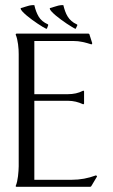

<svg xmlns="http://www.w3.org/2000/svg" viewBox="-20 -717 433 737"><path d="M255.9 -26.9Q303.2 -26.9 348.6 -43.9L351.6 -41.5L352.5 -39.6L330.1 -2L327.1 0H43L40.5 -1V-3.9Q43.5 -10.7 45.7 -20.5Q47.9 -30.3 49.1 -40.5Q50.3 -50.8 51 -60.8Q51.8 -70.8 51.8 -78.6V-509.3Q51.8 -516.6 51.3 -526.6Q50.8 -536.6 49.3 -547.1Q47.9 -557.6 45.7 -567.1Q43.5 -576.7 40.5 -583V-586.4L43 -587.9H319.8L322.8 -586.4L334 -551.3L333 -547.4L330.1 -546.9Q314 -552.2 296.9 -555.9Q279.8 -559.6 262.7 -559.6H111.8V-355.5H241.2Q256.3 -355.5 271 -358.6Q285.6 -361.8 298.8 -368.7H301.3L302.7 -366.2V-319.8L301.3 -316.9H298.8Q285.2 -323.2 270.8 -326.7Q256.3 -330.1 241.2 -330.1H111.8V-26.9ZM111.8 -697.3Q117.2 -672.4 128.4 -653.3Q139.6 -634.3 164.1 -623.5L165 -621.6V-620.1L160.2 -607.4L157.7 -606.4Q152.8 -608.4 144 -613.8Q135.3 -619.1 124.5 -626.2Q113.8 -633.3 102.5 -641.6Q91.3 -649.9 82 -657.7Q72.8 -665.5 66.4 -672.4Q60.1 -679.2 59.1 -683.6L60.1 -686Q72.8 -689.5 85.4 -693.6Q98.1 -697.8 111.8 -697.3ZM223.1 -697.3Q226.1 -685.1 230 -674.1Q233.9 -663.1 239.7 -653.6Q245.6 -644 254.2 -636.5Q262.7 -628.9 274.9 -623.5L276.9 -621.6V-620.1L271 -607.4L269.5 -606.4Q264.6 -608.4 255.9 -613.8Q247.1 -619.1 236.3 -626.2Q225.6 -633.3 214.4 -641.6Q203.1 -649.9 193.8 -657.7Q184.6 -665.5 178.2 -672.4Q171.9 -679.2 170.9 -683.6L171.9 -686Q184.6 -689.5 197.3 -693.6Q210 -697.8 223.1 -697.3Z"/></svg>

Font: CAT Linz
Style: Regular
Weight: 400
Designer: Peter Wiegel
Foundry: Peter Wiegel
Version: Version 1.08